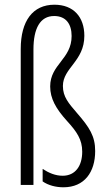

<svg xmlns="http://www.w3.org/2000/svg" viewBox="-20 -836 456 815"><path d="M338 -684C338 -764 292 -816 211 -816C119 -816 68 -747 68 -628V-51H122V-626C122 -715 150 -768 210 -768C260 -768 284 -734 284 -683C284 -585 193 -563 193 -469C193 -418 217 -375 264 -323C306 -277 329 -244 329 -192C329 -132 300 -90 246 -90C215 -90 187 -102 161 -119V-66C185 -49 218 -41 249 -41C339 -41 384 -106 384 -195C384 -258 360 -295 307 -356C271 -398 247 -425 247 -471C247 -548 338 -576 338 -684Z"/></svg>

Font: Noto Sans Tamil UI ExtraCondensed Light
Style: Regular
Weight: 300
Width: 2
Designer: Jelle Bosma - Monotype Design Team
Foundry: Monotype Imaging Inc.
Version: Version 2.004